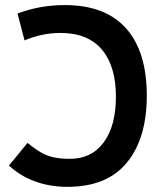

<svg xmlns="http://www.w3.org/2000/svg" viewBox="-20 -723 626 753"><path d="M244.1 9.8Q176.8 9.8 118.4 -11.2Q60.1 -32.2 15.1 -73.7L87.9 -162.6Q117.2 -138.7 141.1 -125Q165 -111.3 191.7 -105.7Q218.3 -100.1 254.4 -100.1Q339.4 -100.1 387 -165Q434.6 -230 434.6 -344.2Q434.6 -463.4 379.6 -528.6Q324.7 -593.8 217.3 -593.8Q145 -593.8 76.2 -564.5L48.8 -669.9Q136.2 -703.1 233.9 -703.1Q393.1 -703.1 474.4 -611.8Q555.7 -520.5 555.7 -348.1Q555.7 -180.7 477.8 -85.4Q399.9 9.8 244.1 9.8Z"/></svg>

Font: Cascadia Code SemiBold
Style: Regular
Weight: 600
Monospace: yes
Designer: Aaron Bell
Foundry: Saja Typeworks
Version: Version 2404.023; ttfautohint (v1.8.4)